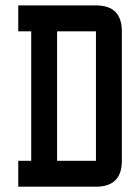

<svg xmlns="http://www.w3.org/2000/svg" viewBox="-20 -704 528 724"><path d="M48.8 0V-97.7H97.7V-585.9H48.8V-683.6H341.8Q439.5 -683.6 439.5 -585.9V-97.7Q439.5 0 341.8 0ZM341.8 -97.7V-585.9H195.3V-97.7Z"/></svg>

Font: BabelStone Runic Staveless Rule
Style: Regular
Weight: 400
Designer: Andrew West
Foundry: BabelStone
Version: Version 3.002 March 14, 2022